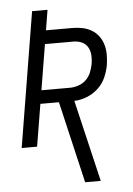

<svg xmlns="http://www.w3.org/2000/svg" viewBox="-62 -781 724 1042"><g transform="rotate(-5 300.0 -260.0)"><path d="M359 215 255 -230H154L116 0H32L153 -735H237L219 -625H363Q391 -625 418 -619.5Q445 -614 467.5 -600.5Q490 -587 505.5 -566Q521 -545 528.5 -519.5Q536 -494 536 -466Q536 -438 532 -410Q526 -376 511.5 -342.5Q497 -309 469.5 -283.5Q442 -258 407.5 -244.5Q373 -231 339 -230L444 215ZM166 -303H321Q344 -303 368 -311Q392 -319 409.5 -336Q427 -353 436.5 -376Q446 -399 450 -422Q454 -446 452.5 -469.5Q451 -493 440 -512.5Q429 -532 408 -541.5Q387 -551 363 -551H207Z"/></g></svg>

Font: Iosevka Aile
Style: Italic
Weight: 400
Italic angle: -9°
Designer: Belleve Invis
Foundry: Belleve Invis
Version: Version 28.0.1; ttfautohint (v1.8.4)